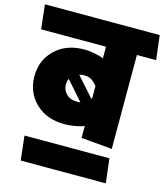

<svg xmlns="http://www.w3.org/2000/svg" viewBox="-139 -779 950 1092"><g transform="rotate(15 335.5 -233.0)"><path d="M273 -50Q167 -50 102 -112.5Q37 -175 37 -270Q37 -365 102 -427.5Q167 -490 273 -490Q304 -490 340 -482.5Q376 -475 387 -468V-537H5L-11 -680H665L682 -537H569V16L387 0V-71Q376 -64 340 -57Q304 -50 273 -50ZM383 -229 387 -234V-305Q379 -317 360 -332.5Q341 -348 311 -348Q303 -348 295.5 -346.5Q288 -345 281 -344ZM222 -270Q222 -238 245.5 -215Q269 -192 311 -192Q315 -192 319.5 -192.5Q324 -193 328 -194L230 -305Q226 -298 224 -288.5Q222 -279 222 -270ZM587 214H86L70 71H570Z"/></g></svg>

Font: Palanquin Dark
Style: Bold
Weight: 700
Designer: Pria Ravichandran
Version: Version 1.000